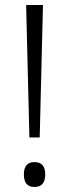

<svg xmlns="http://www.w3.org/2000/svg" viewBox="-20 -734 274 764"><path d="M138 -187H97L84 -714H151ZM75 -40Q75 -89 117 -89Q160 -89 160 -40Q160 10 117 10Q75 10 75 -40Z"/></svg>

Font: Noto Sans Lao Looped UI SmCd Lt
Style: Regular
Weight: 300
Width: 4
Designer: Mark Frömberg, Ben Mitchell
Foundry: The Fontpad Ltd
Version: Version 1.001; ttfautohint (v1.8.4.7-5d5b)